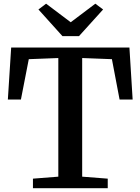

<svg xmlns="http://www.w3.org/2000/svg" viewBox="-20 -994 742 1014"><path d="M288 -61V-687.5L132 -681.5L90.5 -468.5H21.5L39 -743H663.5L680.5 -468.5H611.5L571 -681.5L414 -687.5V-61L549 -50.5V0H154V-50.5ZM310 -803 183 -944 223.5 -974.5 353.5 -876.5 483.5 -974.5 524.5 -944 397 -803Z"/></svg>

Font: Merriweather 28pt SemiBold
Style: Regular
Weight: 600
Version: Version 2.100